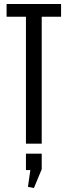

<svg xmlns="http://www.w3.org/2000/svg" viewBox="-20 -720 339 962"><path d="M13 -636V-700H286V-636H189V0H110V-636ZM110 132V50H189V128L150 222L120 216L132 132Z"/></svg>

Font: Pathway Gothic One
Style: Regular
Weight: 400
Version: Version 1.003; ttfautohint (v1.8.4.7-5d5b);gftools[0.9.26]